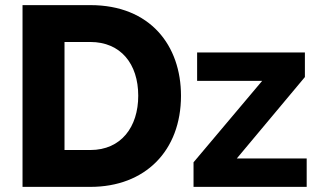

<svg xmlns="http://www.w3.org/2000/svg" viewBox="-20 -730 1245 750"><path d="M736 0H1178V-111H905L1171 -429V-525H750V-414H1004L736 -96ZM333 0C547 0 687 -141 687 -356C687 -552 567 -710 333 -710H68V0ZM520 -356C520 -234 453 -144 333 -144H232V-566H333C451 -566 520 -481 520 -356Z"/></svg>

Font: Raleway
Style: ExtraBold
Weight: 800
Designer: Matt McInerney, Pablo Impallari, Rodrigo Fuenzalida
Foundry: Matt McInerney, Pablo Impallari, Rodrigo Fuenzalida
Version: Version 3.000